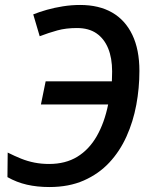

<svg xmlns="http://www.w3.org/2000/svg" viewBox="-20 -744 607 774"><path d="M179 10Q130 10 88.5 0.5Q47 -9 10 -30L11 -129Q39 -115 65 -104.5Q91 -94 119 -88.5Q147 -83 178 -83Q244 -83 291.5 -112Q339 -141 370 -195Q401 -249 416 -323H145L164 -416H431Q431 -424 431.5 -433.5Q432 -443 432 -456Q432 -510 416 -549Q400 -588 369 -609.5Q338 -631 290 -631Q246 -631 211.5 -621.5Q177 -612 140 -598L114 -686Q139 -696 169 -704.5Q199 -713 233.5 -718.5Q268 -724 303 -724Q379 -724 432 -693.5Q485 -663 513.5 -603.5Q542 -544 542 -458Q542 -389 529.5 -321.5Q517 -254 490 -194Q463 -134 420.5 -88.5Q378 -43 318 -16.5Q258 10 179 10Z"/></svg>

Font: Noto Sans Display Medium
Style: Italic
Weight: 500
Italic angle: -12°
Designer: Monotype Design Team
Foundry: Monotype Imaging Inc.
Version: Version 2.003